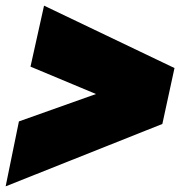

<svg xmlns="http://www.w3.org/2000/svg" viewBox="-61 -660 638 680"><path d="M-41 0 6 -230 279 -327 47 -424 95 -640 557 -419 514 -221Z"/></svg>

Font: Kanit Black
Style: Italic
Weight: 900
Italic angle: -12°
Designer: Katatrad Team
Foundry: CadsonDemak
Version: Version 2.000; ttfautohint (v1.8.3)